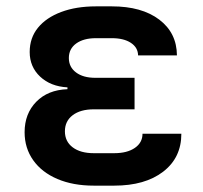

<svg xmlns="http://www.w3.org/2000/svg" viewBox="-20 -577 640 604"><path d="M339.3 7H275.1Q209.8 7 160.7 -13.9Q111.5 -34.8 84.5 -72.9Q57.4 -111.1 57.4 -161.1Q57.4 -219.3 94 -256.8Q130.5 -294.2 192.2 -296.4V-302.2Q139.3 -305 106.3 -335.9Q73.4 -366.8 73.4 -413.4Q73.4 -457.7 99.4 -489.7Q125.5 -521.7 172.5 -539.3Q219.5 -557 281.8 -557H331.8Q425.9 -557 481 -515.3Q536.1 -473.6 536.6 -402.7H414.4Q414 -427.6 391.6 -442.3Q369.3 -456.9 331.8 -456.9H281.8Q242.9 -456.9 219.7 -440.2Q196.6 -423.5 196.6 -394.4Q196.6 -366 219.2 -349.1Q241.7 -332.2 279.9 -332.2H403.3V-233.1H275.1Q233.1 -233.1 208.7 -214.6Q184.2 -196.1 184.2 -163.9Q184.2 -131.9 208.7 -113.5Q233.1 -95.1 275.1 -95.1H339.3Q380.1 -95.1 404.2 -111.7Q428.3 -128.3 428.3 -156.3H550.5Q550.5 -80.9 493.4 -37Q436.3 7 339.3 7Z"/></svg>

Font: Pitagon Sans Mono
Style: Regular
Weight: 400
Monospace: yes
Designer: Travis Tran
Foundry: Pitagon
Version: Version 1.001;gftools[0.9.26]